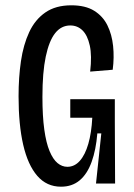

<svg xmlns="http://www.w3.org/2000/svg" viewBox="-20 -692 506 724"><path d="M210 12Q156 12 120.5 -29Q85 -70 67.5 -146Q50 -222 50 -329Q50 -400 59 -461.5Q68 -523 90 -570.5Q112 -618 151 -645Q190 -672 249 -672Q302 -672 335 -651.5Q368 -631 385 -596.5Q402 -562 406.5 -518.5Q411 -475 405 -429L320 -422Q327 -482 318.5 -520.5Q310 -559 291 -577.5Q272 -596 245 -596Q211 -596 188 -567Q165 -538 152.5 -478.5Q140 -419 140 -327Q140 -254 147 -203.5Q154 -153 167 -122Q180 -91 197 -77Q214 -63 234 -63Q261 -63 281 -85.5Q301 -108 313 -149.5Q325 -191 328 -248H245V-318H413V-232L414 0H342L362 -189H347Q342 -127 325.5 -81.5Q309 -36 280.5 -12Q252 12 210 12Z"/></svg>

Font: Bricolage Grotesque 24pt Condensed
Style: Regular
Weight: 400
Width: 3
Designer: Mathieu Triay
Foundry: Atelier Triay
Version: Version 1.001;gftools[0.9.33.dev8+g029e19f]